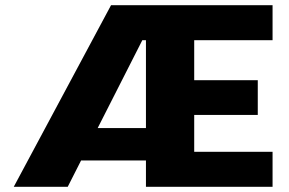

<svg xmlns="http://www.w3.org/2000/svg" viewBox="-20 -720 1115 740"><path d="M33 0 408 -700H1030.5V-565H728.5V-411H973.5V-277H728.5V-135H1030.5V0H542.5V-101.5H292.5L241 0ZM542.5 -565H528.5L356.5 -226.5H542.5Z"/></svg>

Font: Trispace SemiExpanded ExtraBold
Style: Regular
Weight: 800
Width: 6
Designer: Tyler Finck
Foundry: Etcetera Type Company
Version: Version 1.210; ttfautohint (v1.8.3)